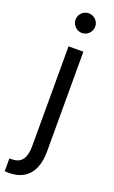

<svg xmlns="http://www.w3.org/2000/svg" viewBox="-195 -747 620 1046"><g transform="rotate(20 115.0 -224.0)"><path d="M125 -593C156 -593 182 -619 182 -650C182 -682 156 -707 125 -707C94 -707 68 -682 68 -650C68 -619 94 -593 125 -593ZM-12 258C77 267 168 231 168 77V-500H82V74C82 170 43 186 -12 184Z"/></g></svg>

Font: Oakes
Style: Regular
Weight: 400
Designer: Samuel Oakes
Foundry: Samuel Oakes
Version: Version 1.003;PS 001.003;hotconv 1.0.88;makeotf.lib2.5.64775